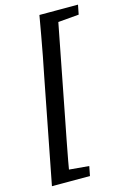

<svg xmlns="http://www.w3.org/2000/svg" viewBox="-131 -775 655 995"><g transform="rotate(-15 196.5 -278.0)"><path d="M19 159 127 -398Q138 -451 148 -504Q158 -557 167.5 -610Q177 -663 186 -715H283L175 -158Q165 -106 154.5 -53Q144 0 134.5 53Q125 106 116 159ZM71 159 83 96H98L233 108L223 159ZM229 -652 241 -715H393L383 -664L243 -652Z"/></g></svg>

Font: Source Serif 4 18pt SemiBold
Style: Italic
Weight: 600
Italic angle: -12°
Designer: Frank Grießhammer
Foundry: Adobe Systems Incorporated
Version: Version 4.004;hotconv 1.0.116;makeotfexe 2.5.65601